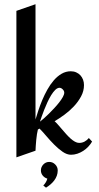

<svg xmlns="http://www.w3.org/2000/svg" viewBox="-20 -720 464 903"><path d="M413.1 -54.2Q405.8 -41.5 395 -30Q384.3 -18.6 371.3 -10.3Q358.4 -2 343.8 2.9Q329.1 7.8 314 7.8Q294.9 7.8 274.4 -6.3Q253.9 -20.5 234.4 -40.3Q214.8 -60.1 197.3 -80.8Q179.7 -101.6 166 -115.2L158.2 -110.8Q155.8 -102.1 153.8 -88.9Q151.9 -75.7 150.4 -61.5Q148.9 -47.4 148.2 -33.9Q147.5 -20.5 147 -11.2L57.1 20V-668.9L147 -700.2V-158.2Q152.3 -176.3 160.2 -200Q168 -223.6 178.5 -248.8Q189 -273.9 202.6 -298.3Q216.3 -322.8 232.9 -342Q249.5 -361.3 269.5 -373Q289.6 -384.8 313 -384.8Q327.1 -384.8 338.6 -379.6Q350.1 -374.5 358.2 -365.7Q366.2 -356.9 370.6 -345.2Q375 -333.5 375 -319.8Q375 -292 361.3 -266.6Q347.7 -241.2 326.9 -219.2Q306.2 -197.3 282 -179.7Q257.8 -162.1 236.8 -149.9Q243.7 -144 252.4 -134Q261.2 -124 270.8 -112.8Q280.3 -101.6 290.8 -89.8Q301.3 -78.1 311.5 -68.8Q321.8 -59.6 332.3 -53.7Q342.8 -47.9 352.1 -47.9Q366.2 -47.9 377.9 -54.2Q389.6 -60.5 397.9 -70.8ZM282.2 -284.2Q282.2 -292.5 274.9 -299.8Q267.6 -307.1 259.8 -307.1Q250 -307.1 240 -297.4Q230 -287.6 220.7 -272.5Q211.4 -257.3 202.9 -238.8Q194.3 -220.2 187.5 -202.6Q180.7 -185.1 175.5 -170.2Q170.4 -155.3 168 -147.9Q174.8 -152.8 185.8 -162.6Q196.8 -172.4 209.5 -184.8Q222.2 -197.3 235.1 -211.2Q248 -225.1 258.5 -238.5Q269 -252 275.6 -263.9Q282.2 -275.9 282.2 -284.2ZM251.5 81.5Q251.5 94.7 247.1 106.7Q242.7 118.7 234.9 128.9Q227.1 139.2 217 147.7Q207 156.2 196.3 162.6L183.6 152.3Q189.9 146.5 195.3 137.5Q200.7 128.4 202.6 120.1Q189.5 116.2 180.9 105.7Q172.4 95.2 172.4 81.5Q172.4 65.4 183.8 53.5Q195.3 41.5 211.4 41.5Q228 41.5 239.7 53.5Q251.5 65.4 251.5 81.5Z"/></svg>

Font: Redressed
Style: Regular
Weight: 400
Designer: Astigmatic (AOETI)
Foundry: Astigmatic (AOETI)
Version: Version 1.000